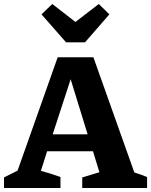

<svg xmlns="http://www.w3.org/2000/svg" viewBox="-34 -942 757 962"><path d="M639 -78Q656 -73 672 -67Q688 -61 703 -55V0H378V-53L464 -79L432 -184H202L171 -86Q197 -79 221 -71.5Q245 -64 269 -55V0H-14V-53L54 -87L255 -655H434ZM230 -269H405L320 -545ZM297 -730 174 -870 228 -922 344 -832 461 -922 514 -870 392 -730Z"/></svg>

Font: Piazzolla
Style: Bold
Weight: 700
Designer: Juan Pablo del Peral
Foundry: Huerta Tipografica
Version: Version 1.330